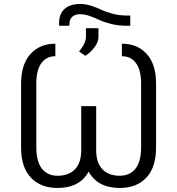

<svg xmlns="http://www.w3.org/2000/svg" viewBox="-20 -930 886 960"><path d="M611.3 -852.5H631.3V-801.3H610.4Q571.8 -801.3 535.6 -810.3Q499.5 -819.3 477.1 -830.1Q454.6 -840.8 429 -849.9Q403.3 -858.9 383.3 -858.9Q356.4 -859.4 341.8 -846.7Q327.1 -834 327.1 -808.1V-801.3H275.4V-814Q275.4 -861.8 303.7 -886.2Q332 -910.6 382.8 -910.2Q407.7 -910.2 436 -901.1Q464.4 -892.1 486.3 -881.3Q508.3 -870.6 542.2 -861.6Q576.2 -852.5 611.3 -852.5ZM406.7 -650.9 375.5 -672.4Q409.7 -714.8 409.7 -746.6V-789.1H472.2V-744.1Q472.2 -719.7 452.6 -693.8Q433.1 -668 406.7 -650.9ZM256.8 -711.4V-648.9Q212.4 -648.9 187 -614.5Q161.6 -580.1 161.6 -512.2V-192.9Q161.6 -122.6 189.5 -86.9Q217.3 -51.3 267.6 -51.3Q323.7 -51.3 355 -83.7Q386.2 -116.2 386.2 -180.2V-399.4H460.9V-180.2Q460.9 -116.2 491.9 -83.7Q522.9 -51.3 578.6 -51.3Q629.4 -51.3 657.5 -86.9Q685.5 -122.6 685.5 -192.9V-512.2Q685.5 -580.1 659.9 -614.5Q634.3 -648.9 589.4 -648.9V-711.4Q667.5 -711.4 713.9 -659.9Q760.3 -608.4 760.3 -512.2V-192.9Q760.3 -93.3 711.7 -41.7Q663.1 9.8 578.6 9.8Q468.3 9.8 423.3 -71.8Q378.4 9.8 267.6 9.8Q183.6 9.8 134.5 -41.7Q85.4 -93.3 85.4 -192.9V-512.2Q85.4 -608.4 132.3 -659.9Q179.2 -711.4 256.8 -711.4Z"/></svg>

Font: Interop Light
Style: Regular
Weight: 300
Designer: Rasmus Andersson, Google, Jang Haemin
Foundry: jhaemin
Version: Version 1.007